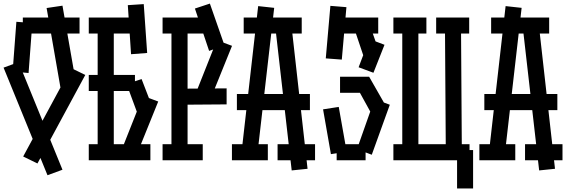

<svg xmlns="http://www.w3.org/2000/svg" viewBox="-20 -898 3192 1076"><path d="M318.8 -407.2 241.2 -853 330.1 -866.2 408.2 -419.9ZM246.1 84 0 -519 84 -549.8 330.1 53.2ZM189.9 18.1 109.9 -21 377.9 -517.1 458 -478ZM107.9 -799.8H425.8V-710H107.9ZM50.8 -497.1 71.8 -775.9 161.1 -769 140.1 -488.8Z M527.3 -35.2V-765.1H617.7V-35.2ZM477.5 -89.8H822.8V0H477.5ZM477.5 -799.8H754.4V-710H477.5ZM663.6 -63 781.7 -360.8 866.7 -329.1 746.6 -32.2ZM689.5 -426.8 773.4 -455.1 839.4 -284.2 753.4 -253.9ZM477.5 -478H736.3V-388.2H477.5ZM714.4 -594.2 696.3 -869.1 785.6 -875 804.7 -601.1Z M940.9 -35.2V-765.1H1031.2V-35.2ZM891.1 -89.8H1116.2V0H891.1ZM891.1 -799.8H1149.9V-710H891.1ZM983.9 -400.9 1250 -402.8V-313L983.9 -311ZM1077.1 -375 1195.3 -672.9 1280.3 -641.1 1160.2 -344.2ZM1072.3 -850.1 1156.2 -877.9 1238.3 -643.1 1151.9 -612.8Z M1307.6 -371.1H1716.8V-280.8H1307.6ZM1333 -39.1 1426.8 -863.8 1516.6 -854 1421.9 -28.8ZM1703.6 47.9 1614.7 57.1 1519.5 -775.9 1609.9 -786.1ZM1345.7 -799.8H1670.9V-710H1345.7ZM1279.8 -89.8H1481V0H1279.8ZM1535.6 -89.8H1745.6V0H1535.6Z M1831.5 -865.2 1921.4 -857.9 1895.5 -564 1805.7 -570.8ZM2099.6 -799.8V-710H1858.4V-799.8ZM1922.9 -47.9 1834.5 -34.2 1790.5 -285.2 1878.4 -298.8ZM1866.7 -89.8H2028.8V0H1866.7ZM1885.7 -467.8H2048.8V-377.9H1885.7ZM1970.7 -425.8 2048.8 -467.8 2146.5 -296.9 2066.4 -252ZM1980.5 -62 2079.6 -342.8 2164.6 -311 2063.5 -30.8ZM1989.7 -521 2049.8 -679.2 2134.8 -647 2072.8 -490.2ZM1957.5 -761.2 2041.5 -789.1 2107.4 -601.1 2021.5 -570.8Z M2234.4 -735.8H2324.7V-35.2H2234.4ZM2473.6 -761.2H2563.5L2568.4 -23.9H2478.5ZM2184.6 -710V-799.8H2369.6V-710ZM2184.6 0V-89.8H2611.3V0ZM2424.3 -710V-799.8H2609.4V-710ZM2541.5 158.2V-57.1H2631.3V158.2Z M2694.3 -371.1H3103.5V-280.8H2694.3ZM2719.7 -39.1 2813.5 -863.8 2903.3 -854 2808.6 -28.8ZM3090.3 47.9 3001.5 57.1 2906.2 -775.9 2996.6 -786.1ZM2732.4 -799.8H3057.6V-710H2732.4ZM2666.5 -89.8H2867.7V0H2666.5ZM2922.4 -89.8H3132.3V0H2922.4Z"/></svg>

Font: Opir
Style: Regular
Weight: 400
Designer: Maksym Kobuzan
Version: Version 1.000;FEAKit 1.0